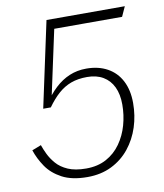

<svg xmlns="http://www.w3.org/2000/svg" viewBox="-81 -704 721 845"><g transform="rotate(-10 280.0 -282.0)"><path d="M242 74Q173 74 129 50.5Q85 27 60.5 -9Q36 -45 23 -84L64 -100Q70 -82 81 -59Q92 -36 111 -14Q130 8 162 22Q194 36 243 36Q295 36 333.5 15Q372 -6 397.5 -42Q423 -78 435.5 -122.5Q448 -167 448 -214Q448 -260 432.5 -292.5Q417 -325 387.5 -342.5Q358 -360 316 -360Q275 -360 244 -348.5Q213 -337 187 -314Q161 -291 136 -256H102L184 -638H534L514 -594H196L216 -618L144 -284L124 -273Q150 -313 179.5 -340.5Q209 -368 243.5 -382.5Q278 -397 319 -397Q373 -397 413 -375Q453 -353 474.5 -311.5Q496 -270 496 -212Q496 -156 479.5 -105Q463 -54 430.5 -13.5Q398 27 350.5 50.5Q303 74 242 74Z"/></g></svg>

Font: Roboto Serif Thin
Style: Italic
Weight: 250
Italic angle: -10°
Version: Version 1.007